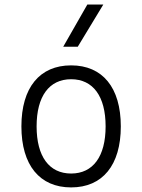

<svg xmlns="http://www.w3.org/2000/svg" viewBox="-20 -815 626 845"><path d="M293 9.8C431.2 9.8 511.7 -87.9 511.7 -258.8C511.7 -429.7 431.2 -527.3 293 -527.3C154.8 -527.3 74.2 -429.7 74.2 -258.8C74.2 -87.9 154.8 9.8 293 9.8ZM293 -51.3C196.3 -51.3 141.1 -126.5 141.1 -258.8C141.1 -391.1 196.3 -466.3 293 -466.3C389.6 -466.3 444.8 -391.1 444.8 -258.8C444.8 -126.5 389.6 -51.3 293 -51.3ZM258.3 -609.4H322.3L434.6 -794.9H364.3Z"/></svg>

Font: Cascadia Mono NF Light
Style: Regular
Weight: 300
Monospace: yes
Designer: Aaron Bell
Foundry: Saja Typeworks
Version: Version 2404.023